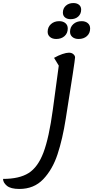

<svg xmlns="http://www.w3.org/2000/svg" viewBox="-158 -876 612 1261"><path d="M335 -499Q335 -480 274 -97Q253 37 220 137Q187 237 126 301Q65 365 -31 365Q-88 365 -113 344Q-138 323 -138 299Q-31 299 30 260.5Q91 222 127.5 125.5Q164 29 189 -156L228 -445L197 -496Q225 -512 251.5 -521Q278 -530 295 -530Q313 -530 324 -520Q335 -510 335 -499ZM255 -793Q255 -821 274.5 -838.5Q294 -856 324 -856Q347 -856 361 -844.5Q375 -833 375 -813Q375 -785 356 -767.5Q337 -750 306 -750Q283 -750 269 -761.5Q255 -773 255 -793ZM155 -667Q155 -698 176.5 -717.5Q198 -737 231 -737Q256 -737 271.5 -724Q287 -711 287 -689Q287 -658 266 -639Q245 -620 211 -620Q186 -620 170.5 -633Q155 -646 155 -667ZM302 -667Q302 -698 323.5 -717.5Q345 -737 378 -737Q403 -737 418.5 -724Q434 -711 434 -689Q434 -658 413 -639Q392 -620 358 -620Q333 -620 317.5 -633Q302 -646 302 -667Z"/></svg>

Font: Lemonada Light
Style: Regular
Weight: 300
Designer: Mohamed Gaber (Arabic) Eduardo Tunni (Latin)
Foundry: Kief Type Foundry
Version: Version 3.006